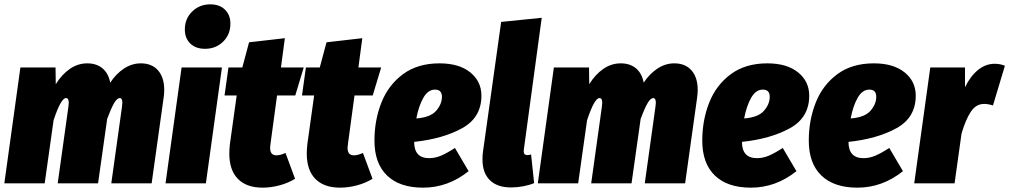

<svg xmlns="http://www.w3.org/2000/svg" viewBox="-23 -845 4652 885"><path d="M734 -430Q734 -413 731 -393L676 0H490L539 -351L541 -371Q541 -393 529 -393Q517 -393 503.5 -370.5Q490 -348 471 -297L429 0H243L292 -351L294 -371Q294 -393 281 -393Q258 -393 224 -291L183 0H-3L71 -534H233L234 -457Q262 -502 299 -527.5Q336 -553 379 -553Q422 -553 449.5 -530Q477 -507 485 -464Q512 -505 548.5 -529Q585 -553 626 -553Q677 -553 705.5 -520.5Q734 -488 734 -430Z M1000 -534 926 0H740L814 -534ZM829 -709Q829 -759 863 -792Q897 -825 946 -825Q989 -825 1014 -800.5Q1039 -776 1039 -736Q1039 -686 1005.5 -653Q972 -620 922 -620Q879 -620 854 -644.5Q829 -669 829 -709Z M1224 -183Q1222 -169 1222 -164Q1222 -129 1251 -129Q1269 -129 1293 -140L1337 -21Q1305 -1 1265 9.5Q1225 20 1188 20Q1113 20 1073.5 -20.5Q1034 -61 1034 -137Q1034 -159 1037 -183L1068 -405H1012L1030 -534H1094L1125 -650L1290 -669L1272 -534H1377L1338 -405H1254Z M1581 -183Q1579 -169 1579 -164Q1579 -129 1608 -129Q1626 -129 1650 -140L1694 -21Q1662 -1 1622 9.5Q1582 20 1545 20Q1470 20 1430.5 -20.5Q1391 -61 1391 -137Q1391 -159 1394 -183L1425 -405H1369L1387 -534H1451L1482 -650L1647 -669L1629 -534H1734L1695 -405H1611Z M2196 -404Q2196 -303 2107 -254Q2018 -205 1886 -191Q1886 -116 1955 -116Q1983 -116 2010 -127.5Q2037 -139 2074 -163L2137 -56Q2042 20 1927 20Q1819 20 1761 -36Q1703 -92 1703 -197Q1703 -291 1735 -372Q1767 -453 1834.5 -503Q1902 -553 2003 -553Q2093 -553 2144.5 -511.5Q2196 -470 2196 -404ZM2014 -399Q2014 -432 1982 -432Q1950 -432 1928.5 -394.5Q1907 -357 1896 -299Q1961 -304 1987.5 -334.5Q2014 -365 2014 -399Z M2392 -159Q2391 -155 2391 -148Q2391 -130 2408 -130Q2416 -130 2425 -133L2439 -1Q2418 8 2389.5 13.5Q2361 19 2333 19Q2269 19 2235 -14.5Q2201 -48 2201 -109Q2201 -132 2203 -144L2287 -744L2474 -763Z M3193 -430Q3193 -413 3190 -393L3135 0H2949L2998 -351L3000 -371Q3000 -393 2988 -393Q2976 -393 2962.5 -370.5Q2949 -348 2930 -297L2888 0H2702L2751 -351L2753 -371Q2753 -393 2740 -393Q2717 -393 2683 -291L2642 0H2456L2530 -534H2692L2693 -457Q2721 -502 2758 -527.5Q2795 -553 2838 -553Q2881 -553 2908.5 -530Q2936 -507 2944 -464Q2971 -505 3007.5 -529Q3044 -553 3085 -553Q3136 -553 3164.5 -520.5Q3193 -488 3193 -430Z M3707 -404Q3707 -303 3618 -254Q3529 -205 3397 -191Q3397 -116 3466 -116Q3494 -116 3521 -127.5Q3548 -139 3585 -163L3648 -56Q3553 20 3438 20Q3330 20 3272 -36Q3214 -92 3214 -197Q3214 -291 3246 -372Q3278 -453 3345.5 -503Q3413 -553 3514 -553Q3604 -553 3655.5 -511.5Q3707 -470 3707 -404ZM3525 -399Q3525 -432 3493 -432Q3461 -432 3439.5 -394.5Q3418 -357 3407 -299Q3472 -304 3498.5 -334.5Q3525 -365 3525 -399Z M4198 -404Q4198 -303 4109 -254Q4020 -205 3888 -191Q3888 -116 3957 -116Q3985 -116 4012 -127.5Q4039 -139 4076 -163L4139 -56Q4044 20 3929 20Q3821 20 3763 -36Q3705 -92 3705 -197Q3705 -291 3737 -372Q3769 -453 3836.5 -503Q3904 -553 4005 -553Q4095 -553 4146.5 -511.5Q4198 -470 4198 -404ZM4016 -399Q4016 -432 3984 -432Q3952 -432 3930.5 -394.5Q3909 -357 3898 -299Q3963 -304 3989.5 -334.5Q4016 -365 4016 -399Z M4609 -542 4554 -359Q4531 -366 4513 -366Q4476 -366 4452 -330Q4428 -294 4409 -229L4377 0H4191L4265 -534H4425V-443Q4450 -494 4485 -522.5Q4520 -551 4562 -551Q4587 -551 4609 -542Z"/></svg>

Font: Fira Sans Condensed Black
Style: Italic
Weight: 900
Width: 3
Italic angle: -8°
Designer: Carrois Corporate & Edenspiekermann AG
Foundry: Carrois Corporate GbR & Edenspiekermann AG
Version: Version 4.203